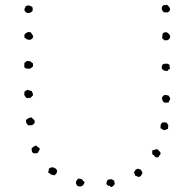

<svg xmlns="http://www.w3.org/2000/svg" viewBox="-20 -751 804 794"><path d="M673.8 -699.2Q666 -701.2 665 -700.2Q664.1 -699.2 662.1 -699.2Q653.3 -701.2 649.9 -710.9Q646.5 -720.7 654.3 -728.5Q657.2 -730.5 662.1 -730Q667 -729.5 669.9 -731.4Q677.7 -726.6 681.6 -718.8Q687.5 -708 673.8 -699.2ZM86.9 -726.6Q90.8 -726.6 94.7 -728Q98.6 -729.5 102.5 -727.5Q112.3 -723.6 113.3 -722.7Q116.2 -713.9 115.2 -711.9Q114.3 -710 115.2 -707Q107.4 -695.3 91.8 -697.3Q89.8 -698.2 86.9 -700.7Q84 -703.1 82 -705.1Q80.1 -715.8 84 -719.7ZM660.2 -584Q658.2 -585.9 655.8 -588.4Q653.3 -590.8 650.4 -592.8Q651.4 -606.4 652.3 -610.4Q653.3 -614.3 658.2 -616.2Q660.2 -617.2 664.6 -617.7Q668.9 -618.2 671.9 -616.2Q673.8 -615.2 678.7 -610.4Q683.6 -605.5 683.6 -600.6Q684.6 -596.7 681.2 -591.8Q677.7 -586.9 672.9 -585Q670.9 -584 667.5 -584.5Q664.1 -585 660.2 -584ZM80.1 -595.7Q82 -598.6 81.1 -601.6Q80.1 -604.5 81.1 -607.4Q86.9 -615.2 89.8 -615.2Q94.7 -619.1 98.6 -618.7Q102.5 -618.2 107.4 -617.2Q113.3 -608.4 114.7 -606Q116.2 -603.5 117.2 -601.6Q117.2 -593.8 110.8 -589.4Q104.5 -585 96.7 -586.9Q90.8 -587.9 87.9 -590.8Q85 -593.8 80.1 -595.7ZM681.6 -482.4Q680.7 -476.6 681.2 -473.6Q681.6 -470.7 683.6 -466.8Q675.8 -464.8 674.8 -459Q667 -456.1 658.7 -459.5Q650.4 -462.9 648.4 -470.7Q648.4 -474.6 649.4 -477.1Q650.4 -479.5 652.3 -484.4Q662.1 -488.3 665.5 -487.8Q668.9 -487.3 673.8 -487.3ZM80.1 -473.6Q81.1 -479.5 80.6 -481.9Q80.1 -484.4 81.1 -491.2Q90.8 -499 91.8 -499Q105.5 -499 108.4 -495.1Q111.3 -491.2 116.2 -489.3Q117.2 -483.4 116.2 -475.6Q112.3 -473.6 110.4 -471.2Q108.4 -468.8 103.5 -466.8Q95.7 -467.8 93.3 -467.3Q90.8 -466.8 87.9 -467.8ZM116.2 -356.4Q110.4 -351.6 107.4 -346.7Q101.6 -346.7 98.1 -345.7Q94.7 -344.7 89.8 -345.7Q87.9 -348.6 85.4 -350.6Q83 -352.5 81.1 -357.4Q79.1 -360.4 80.6 -362.8Q82 -365.2 80.1 -370.1Q87.9 -377.9 89.4 -377.4Q90.8 -377 92.8 -379.9Q96.7 -377.9 102.1 -377Q107.4 -376 111.3 -374Q117.2 -362.3 116.2 -360.4Q115.2 -358.4 116.2 -356.4ZM677.7 -327.1Q672.9 -327.1 668 -326.7Q663.1 -326.2 658.2 -327.1Q651.4 -335 651.9 -335.9Q652.3 -336.9 651.4 -337.9Q648.4 -344.7 651.4 -350.1Q654.3 -355.5 659.2 -357.4Q663.1 -359.4 668 -357.9Q672.9 -356.4 677.7 -355.5Q679.7 -350.6 682.1 -348.1Q684.6 -345.7 683.6 -340.8Q682.6 -336.9 680.2 -334.5Q677.7 -332 677.7 -327.1ZM96.7 -232.4Q88.9 -242.2 87.9 -244.1V-254.9Q93.8 -260.7 98.6 -262.7Q103.5 -264.6 111.3 -265.6Q117.2 -256.8 118.7 -256.8Q120.1 -256.8 122.1 -254.9Q125 -243.2 121.1 -239.7Q117.2 -236.3 113.3 -233.4Q108.4 -233.4 104.5 -232.9Q100.6 -232.4 96.7 -232.4ZM674.8 -217.8Q669.9 -217.8 667.5 -215.3Q665 -212.9 661.1 -212.9Q656.2 -212.9 652.3 -215.8Q648.4 -218.8 643.6 -220.7Q643.6 -235.4 646 -237.8Q648.4 -240.2 650.4 -244.1Q660.2 -246.1 668.9 -244.1Q670.9 -240.2 672.4 -238.3Q673.8 -236.3 675.8 -234.4Q675.8 -227.5 675.3 -225.1Q674.8 -222.7 674.8 -217.8ZM110.4 -136.7Q119.1 -146.5 129.9 -149.4Q133.8 -143.6 138.7 -141.6Q143.6 -139.6 144.5 -133.8Q137.7 -120.1 136.7 -119.1Q130.9 -116.2 124.5 -116.7Q118.2 -117.2 116.2 -119.1Q112.3 -121.1 111.8 -126.5Q111.3 -131.8 110.4 -136.7ZM607.4 -127.9Q618.2 -130.9 623 -132.8Q627.9 -134.8 632.8 -132.8Q642.6 -121.1 643.6 -120.1Q644.5 -119.1 643.6 -113.3Q641.6 -110.4 639.2 -107.9Q636.7 -105.5 635.7 -100.6Q629.9 -100.6 626.5 -100.6Q623 -100.6 621.1 -102.5Q619.1 -104.5 617.7 -107.4Q616.2 -110.4 612.3 -110.4Q610.4 -114.3 609.4 -116.7Q608.4 -119.1 610.4 -124ZM216.8 -44.9Q213.9 -32.2 210.9 -30.8Q208 -29.3 205.1 -25.4Q201.2 -27.3 198.2 -27.8Q195.3 -28.3 190.4 -29.3Q188.5 -33.2 184.6 -34.7Q180.7 -36.1 178.7 -38.1Q179.7 -42 181.2 -44.9Q182.6 -47.9 181.6 -52.7Q189.5 -60.5 201.2 -58.6Q207 -54.7 208.5 -54.7Q210 -54.7 210.9 -53.7ZM538.1 -25.4Q538.1 -30.3 536.6 -33.2Q535.2 -36.1 533.2 -39.1Q537.1 -41 537.6 -43.5Q538.1 -45.9 540 -47.9Q542 -49.8 545.4 -51.8Q548.8 -53.7 553.7 -52.7Q563.5 -48.8 563.5 -47.9Q563.5 -46.9 564.5 -45.9Q570.3 -35.2 569.3 -34.7Q568.4 -34.2 567.4 -32.2Q562.5 -22.5 561.5 -22.5Q552.7 -16.6 547.9 -21.5ZM330.1 2Q326.2 14.6 318.4 18.6Q310.5 22.5 299.8 17.6Q297.9 13.7 295.9 11.2Q293.9 8.8 293.9 3.9Q293.9 -1 297.4 -5.4Q300.8 -9.8 303.7 -12.7Q307.6 -11.7 311.5 -11.2Q315.4 -10.7 319.3 -9.8Q321.3 -4.9 324.2 -2.9Q327.1 -1 330.1 2ZM453.1 -2.9Q451.2 0 453.1 2.4Q455.1 4.9 454.1 8.8Q453.1 13.7 449.7 16.6Q446.3 19.5 441.4 22.5Q436.5 21.5 434.6 18.6Q432.6 15.6 427.7 17.6Q425.8 14.6 423.8 13.7Q421.9 12.7 419.9 9.8Q420.9 1 422.4 -1.5Q423.8 -3.9 425.8 -7.8Q429.7 -8.8 433.6 -9.3Q437.5 -9.8 442.4 -9.8Q449.2 -4.9 450.7 -4.9Q452.1 -4.9 453.1 -2.9Z"/></svg>

Font: Codystar
Style: Light
Weight: 300
Version: Version 1.000